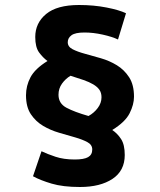

<svg xmlns="http://www.w3.org/2000/svg" viewBox="-20 -734 640 768"><path d="M84 -353Q84 -391 102 -425Q120 -459 170 -490Q152 -503 136.5 -524Q121 -545 121 -586Q121 -642 164.5 -678Q208 -714 296 -714Q355 -714 406 -704Q457 -694 484 -681L452 -576Q429 -587 391 -595.5Q353 -604 318 -604Q281 -604 266 -593Q251 -582 251 -565Q251 -547 270.5 -537Q290 -527 319.5 -519Q349 -511 383.5 -501Q418 -491 447.5 -473Q477 -455 496.5 -425Q516 -395 516 -347Q516 -316 498.5 -281Q481 -246 429 -214Q450 -200 464.5 -177.5Q479 -155 479 -114Q479 -51 430 -18.5Q381 14 300 14Q232 14 186.5 0.5Q141 -13 112 -29L146 -129Q169 -118 202 -107Q235 -96 279 -96Q316 -96 332.5 -105.5Q349 -115 349 -136Q349 -155 329.5 -165.5Q310 -176 280.5 -184.5Q251 -193 216.5 -203Q182 -213 152.5 -230.5Q123 -248 103.5 -277Q84 -306 84 -353ZM386 -345Q386 -363 377.5 -375Q369 -387 353 -396.5Q337 -406 314 -414Q291 -422 262 -431Q242 -419 228 -399.5Q214 -380 214 -355Q214 -320 246 -303Q278 -286 334 -270Q356 -282 371 -302Q386 -322 386 -345Z"/></svg>

Font: PT Mono
Style: Bold
Weight: 700
Monospace: yes
Designer: A.Korolkova, I.Chaeva
Foundry: ParaType Ltd
Version: Version 1.000 OFL